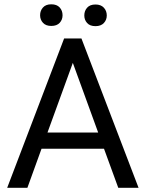

<svg xmlns="http://www.w3.org/2000/svg" viewBox="-20 -894 692 914"><path d="M543 0 475.1 -186H177.7L110.4 0H14.2L285.2 -710.9H367.7L639.6 0ZM206.1 -263.2H447.3L326.7 -594.7ZM170.9 -821.3Q170.9 -843.3 184.6 -858.4Q198.2 -873.5 224.1 -873.5Q250.5 -873.5 264.2 -858.4Q277.8 -843.3 277.8 -821.3Q277.8 -800.3 264.2 -785.4Q250.5 -770.5 224.1 -770.5Q198.2 -770.5 184.6 -785.4Q170.9 -800.3 170.9 -821.3ZM381.3 -820.3Q381.3 -842.3 394.8 -857.4Q408.2 -872.6 434.6 -872.6Q460.4 -872.6 474.4 -857.4Q488.3 -842.3 488.3 -820.3Q488.3 -799.3 474.4 -784.4Q460.4 -769.5 434.6 -769.5Q408.2 -769.5 394.8 -784.4Q381.3 -799.3 381.3 -820.3Z"/></svg>

Font: Vazirmatn RD UI
Style: Regular
Weight: 400
Designer: Saber Rastikerdar
Foundry: Saber Rastikerdar
Version: Version 33.003